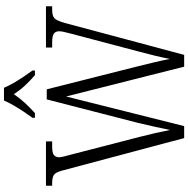

<svg xmlns="http://www.w3.org/2000/svg" viewBox="-10 -962 971 992"><g transform="rotate(-90 476.0 -465.5)"><path d="M91 -631Q82 -664 69 -673Q56 -682 26 -682H13V-714H242V-682H215Q183 -682 171.5 -673Q160 -664 160 -646Q160 -637 163.5 -623.5Q167 -610 172 -591L265 -231Q277 -185 285 -149Q293 -113 301 -73Q309 -113 318 -153.5Q327 -194 338 -240L459 -710H511L629 -243Q641 -194 651 -152.5Q661 -111 668 -74Q681 -142 706 -234L798 -582Q803 -602 807 -618.5Q811 -635 811 -645Q811 -665 798.5 -673.5Q786 -682 753 -682H727V-714H940V-682H922Q892 -682 879 -671Q866 -660 854 -617L689 0H628L474 -610L321 0H259ZM364 -784Q378 -803 395.5 -829Q413 -855 428.5 -882Q444 -909 453 -931H519Q528 -909 543.5 -882Q559 -855 576.5 -829Q594 -803 608 -784V-771H584Q554 -797 530 -823Q506 -849 486 -880Q465 -849 441 -823Q417 -797 388 -771H364Z"/></g></svg>

Font: Noto Serif Tamil SemiCondensed Light
Style: Regular
Weight: 300
Width: 4
Designer: Indian Type Foundry, Tom Grace, and the Monotype Design Team
Foundry: Monotype Imaging Inc.
Version: Version 2.004; ttfautohint (v1.8.4.7-5d5b)